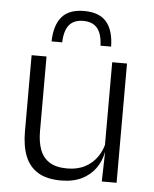

<svg xmlns="http://www.w3.org/2000/svg" viewBox="-51 -729 627 782"><g transform="rotate(5 262.5 -338.0)"><path d="M125 -487.5V-181.5Q125 -138.5 136.8 -106.8Q148.5 -75 175.5 -57.8Q202.5 -40.5 248 -40.5Q290.5 -40.5 321.2 -56.8Q352 -73 371.2 -101.2Q390.5 -129.5 397 -164.5L409.5 -120H396Q389.5 -84.5 368.8 -54.8Q348 -25 312.8 -7.2Q277.5 10.5 227 10.5Q168.5 10.5 132.8 -11.5Q97 -33.5 80.5 -75Q64 -116.5 64 -175.5V-487.5ZM454 -487.5V0H393.5L396.5 -120.5L393.5 -123.5V-487.5ZM261.5 -685.5Q324 -685.5 353.2 -651.2Q382.5 -617 383.5 -550.5H340Q338.5 -598.5 319.2 -621.8Q300 -645 261.5 -645Q223.5 -645 204.2 -621.8Q185 -598.5 183.5 -550.5H140Q141.5 -617 170.8 -651.2Q200 -685.5 261.5 -685.5Z"/></g></svg>

Font: Anek Latin Medium Light
Style: Regular
Weight: 300
Version: Version 1.003